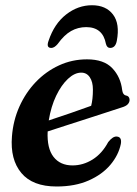

<svg xmlns="http://www.w3.org/2000/svg" viewBox="-20 -684 512 715"><path d="M430 -148Q421.5 -106.5 391 -70.2Q360.5 -34 310 -11.8Q259.5 10.5 190.5 10.5Q101.5 10.5 59.5 -39.8Q17.5 -90 24.5 -176Q29 -235 52.2 -287Q75.5 -339 113.2 -378.5Q151 -418 199.8 -440.5Q248.5 -463 304 -463Q367 -463 398.2 -430Q429.5 -397 435 -348.5Q437.5 -330.5 449 -328.5Q462 -326 462.5 -313Q463 -304 456.2 -296.2Q449.5 -288.5 432 -283.5Q410.5 -276.5 376.8 -265.5Q343 -254.5 303.8 -241.8Q264.5 -229 226.2 -216.8Q188 -204.5 157.5 -194.5Q154.5 -132 179.2 -100Q204 -68 250 -68Q289.5 -68 324.8 -90Q360 -112 383 -155Q400.5 -177 415 -175.5Q434.5 -174 430 -148ZM282.5 -413.5Q258 -413.5 233.2 -390.5Q208.5 -367.5 189.2 -327.5Q170 -287.5 161.5 -235.5Q199.5 -248 243.8 -263.2Q288 -278.5 319.5 -290Q326 -314.5 326 -350.5Q326 -379 314.5 -396.2Q303 -413.5 282.5 -413.5ZM301 -583Q270.5 -583 244.8 -568.5Q219 -554 195 -520.5Q182.5 -505.5 171 -505.5Q151 -505.5 161 -532.5Q182 -595.5 226.2 -630Q270.5 -664.5 322.5 -664.5Q374.5 -664.5 400.8 -630Q427 -595.5 415 -532Q410 -505.5 390 -505.5Q378.5 -505.5 374.5 -520.5Q363 -583 301 -583Z"/></svg>

Font: Fraunces 72pt Soft SemiBold
Style: Italic
Weight: 600
Italic angle: -16°
Version: Version 1.000;[b76b70a41]